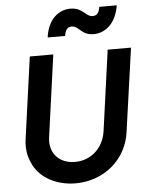

<svg xmlns="http://www.w3.org/2000/svg" viewBox="-64 -1052 849 1115"><g transform="rotate(-5 360.0 -494.5)"><path d="M512 -842C580 -842 643 -894 659 -997H557C553 -968 542 -947 515 -947C472 -947 463 -1001 388 -1001C322 -1001 257 -953 243 -846H345C349 -878 362 -897 386 -897C432 -897 437 -842 512 -842ZM332 12C499 12 632 -102 652 -262L720 -745H584L519 -276C505 -176 430 -112 339 -112C308 -112 281 -119 259 -132C214 -159 199 -203 199 -242C199 -251 200 -260 201 -270L267 -745H130L64 -269C62 -255 61 -242 61 -229C61 -191 70 -154 89 -117C125 -44 215 12 332 12Z"/></g></svg>

Font: Plus Jakarta Sans
Style: Bold Italic
Weight: 700
Italic angle: -8°
Designer: Gumpita Rahayu
Foundry: Tokotype
Version: Version 2.071;gftools[0.9.30]